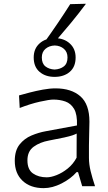

<svg xmlns="http://www.w3.org/2000/svg" viewBox="-20 -964 559 994"><path d="M206 10Q137.5 10 97 -28Q56.5 -66 56.5 -131.5Q56.5 -184.5 81.2 -215.8Q106 -247 143 -262.5Q180 -278 216.5 -284.5L378.5 -314.5Q380.5 -371 363.8 -399.8Q347 -428.5 318.5 -438.5Q290 -448.5 256.5 -448.5Q235.5 -448.5 186.2 -437.5Q137 -426.5 82 -405L78.5 -470Q101 -476.5 133.8 -485Q166.5 -493.5 201.8 -500Q237 -506.5 267.5 -506.5Q349 -506.5 396 -465.5Q443 -424.5 443 -334Q443 -312 441.8 -277.8Q440.5 -243.5 440.5 -211V-146.5Q440.5 -114 449.2 -78Q458 -42 472 0H405.5L384 -73H376.5Q347 -39 299.2 -14.5Q251.5 10 206 10ZM222 -46Q244 -46 273.2 -57.5Q302.5 -69 330.5 -91.5Q358.5 -114 376.5 -147.5L377 -272.5Q368.5 -268 354.5 -263.2Q340.5 -258.5 312.5 -252.2Q284.5 -246 234 -236.5Q187 -228 154.5 -204.5Q122 -181 122 -134Q122 -86 150.8 -66Q179.5 -46 222 -46ZM262.5 -566Q215 -566 184.8 -592Q154.5 -618 154.5 -666.5Q154.5 -712 184.8 -739.2Q215 -766.5 263.5 -766.5Q311 -766.5 341.2 -739Q371.5 -711.5 371.5 -666.5Q371.5 -618 341.2 -592Q311 -566 262.5 -566ZM262.5 -604Q291.5 -605.5 310.5 -620.2Q329.5 -635 329.5 -666.5Q329.5 -695 310.8 -711.2Q292 -727.5 263.5 -728.5Q234.5 -727.5 215.5 -711.2Q196.5 -695 196.5 -666.5Q196.5 -635 215.2 -620.2Q234 -605.5 262.5 -604ZM210.5 -746Q246 -795.5 279.2 -844.5Q312.5 -893.5 343.5 -942.5L425 -944.5Q387.5 -894 347 -845Q306.5 -796 264.5 -747.5Z"/></svg>

Font: Commissioner Flair Light
Style: Regular
Weight: 300
Designer: Kostas Bartsokas
Foundry: Kostas Bartsokas
Version: Version 1.000; ttfautohint (v1.8.3)